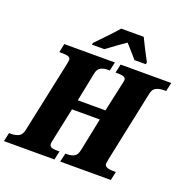

<svg xmlns="http://www.w3.org/2000/svg" viewBox="-181 -1079 1194 1226"><g transform="rotate(20 415.5 -465.5)"><path d="M-10 -59H2Q35 -59 55.5 -70Q76 -81 83 -112L184 -587Q191 -621 191 -629Q191 -642 179 -648.5Q167 -655 126 -655H115L127 -714H471L458 -655H447Q416 -655 396 -644Q376 -633 370 -600L331 -406H519L560 -594Q567 -624 567 -629Q567 -641 555.5 -648Q544 -655 509 -655H497L510 -714H854L841 -655H830Q795 -655 773 -644Q751 -633 745 -600L644 -120Q639 -93 639 -88Q639 -75 652 -67Q665 -59 704 -59H716L703 0H359L373 -59H384Q414 -59 433 -70Q452 -81 459 -114L505 -339H316L269 -117Q264 -95 264 -88Q264 -72 275.5 -65.5Q287 -59 321 -59H333L320 0H-23ZM297 -784 331 -819Q343 -831 378 -868Q413 -905 435 -931H588Q617 -870 663 -784L660 -771H583Q573 -784 529 -833L504 -861Q481 -846 451 -824Q421 -802 409 -793L379 -771H294Z"/></g></svg>

Font: Noto Serif NarrowBlack
Style: Italic
Weight: 900
Width: 4
Italic angle: -12°
Designer: Monotype Design Team
Foundry: Monotype Imaging Inc.
Version: Version 1.001